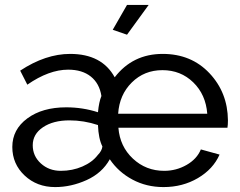

<svg xmlns="http://www.w3.org/2000/svg" viewBox="-20 -750 973 780"><path d="M496 -609 438 -629 496 -730H584ZM30 -153Q30 -224 91 -269Q152 -314 249 -314Q316 -314 378 -294Q382 -336 392 -360Q384 -411 349 -439Q314 -467 257 -467Q179 -467 91 -406L62 -463Q165 -531 265 -531Q394 -531 446 -436Q519 -531 641 -531Q757 -531 831 -452.5Q905 -374 906 -261Q906 -243 904 -231H461Q467 -155 520 -105.5Q573 -56 647 -56Q696 -56 738 -80Q780 -104 796 -143L872 -122Q846 -63 784 -26.5Q722 10 644 10Q575 10 518 -20.5Q461 -51 426 -103Q395 -47 332 -18.5Q269 10 204 10Q130 10 80 -37Q30 -84 30 -153ZM822 -288Q816 -366 765 -415.5Q714 -465 640 -465Q566 -465 515.5 -415Q465 -365 460 -288ZM377 -120Q394 -137 396 -155Q380 -187 378 -242Q321 -261 262 -261Q196 -261 154.5 -233Q113 -205 113 -160Q113 -116 146 -86Q179 -56 227 -56Q274 -56 314.5 -73.5Q355 -91 377 -120Z"/></svg>

Font: Raleway-v4020 Medium
Style: Regular
Weight: 500
Designer: Matt McInerney, Pablo Impallari, Rodrigo Fuenzalida
Foundry: Matt McInerney, Pablo Impallari, Rodrigo Fuenzalida
Version: Version 4.020;PS 004.020;hotconv 1.0.88;makeotf.lib2.5.64775